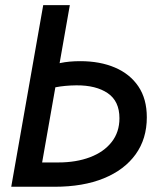

<svg xmlns="http://www.w3.org/2000/svg" viewBox="-20 -713 626 733"><path d="M188 0H23.9L55.2 -92.8H202.1Q271 -92.8 323.7 -112.8Q376.5 -132.8 406.2 -170.7Q436 -208.5 436 -261.7Q436 -326.7 391.4 -357.2Q346.7 -387.7 271.5 -387.2Q227.5 -386.7 192.6 -379.9Q157.7 -373 136.7 -365.7L153.3 -457Q176.8 -465.3 210.2 -472.4Q243.7 -479.5 286.6 -479.5Q361.8 -479.5 418.9 -455.1Q476.1 -430.7 508.3 -383.1Q540.5 -335.4 540.5 -265.1Q540.5 -183.1 497.8 -123.8Q455.1 -64.5 376.2 -32.2Q297.4 0 188 0ZM22.9 0 145 -693.4H246.6L124.5 0Z"/></svg>

Font: Cascadia Code
Style: Italic
Weight: 400
Italic angle: -10°
Designer: Aaron Bell
Foundry: Saja Typeworks
Version: Version 2407.024